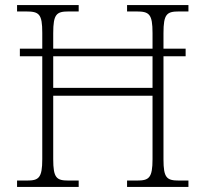

<svg xmlns="http://www.w3.org/2000/svg" viewBox="-20 -734 808 754"><path d="M47 0H289V-25H249C202 -25 189 -35 189 -109V-358H579V-109C579 -35 565 -25 518 -25H479V0H720V-25H683C635 -25 622 -35 622 -108V-513H709V-543H622V-604C622 -679 635 -689 683 -689H720V-714H479V-689H516C566 -689 579 -679 579 -604V-543H189V-604C189 -679 202 -689 250 -689H289V-714H47V-689H82C134 -689 146 -679 146 -605V-543H58V-513H146V-109C146 -35 132 -25 86 -25H47ZM189 -389V-513H579V-389Z"/></svg>

Font: Noto Serif Lao ExtraLight
Style: Regular
Weight: 200
Designer: Monotype Design Team
Foundry: Monotype Imaging Inc.
Version: Version 2.003